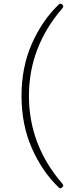

<svg xmlns="http://www.w3.org/2000/svg" viewBox="-20 -803 400 1035"><path d="M306 212Q302 212 299 209.5Q296 207 294 205Q206 120 151 -6Q96 -132 96 -286Q96 -440 151 -565.5Q206 -691 294 -776Q296 -778 299 -780.5Q302 -783 306 -783Q311 -783 316 -778Q321 -773 321 -769Q321 -763 315 -757Q136 -549 136 -286Q136 -22 315 186Q321 192 321 198Q321 202 315 207Q309 212 306 212Z"/></svg>

Font: Asap Expanded Thin
Style: Regular
Weight: 100
Width: 7
Designer: Pablo Cosgaya
Foundry: Omnibus-Type
Version: Version 3.001; ttfautohint (v1.8.4.7-5d5b)